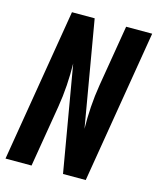

<svg xmlns="http://www.w3.org/2000/svg" viewBox="-111 -813 730 890"><g transform="rotate(15 254.0 -367.5)"><path d="M1 0 123 -735H232L319 -228Q318 -280 321.5 -333.5Q325 -387 334 -441L383 -735H508L386 0H277L190 -507Q191 -455 187.5 -401.5Q184 -348 175 -294L126 0Z"/></g></svg>

Font: Iosevka SS04 Extrabold Oblique
Style: Regular
Weight: 800
Italic angle: -9°
Monospace: yes
Designer: Belleve Invis
Foundry: Belleve Invis
Version: Version 19.0.0; ttfautohint (v1.8.4)